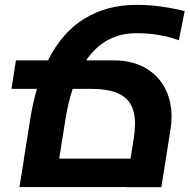

<svg xmlns="http://www.w3.org/2000/svg" viewBox="-20 -780 790 800"><path d="M338.9 -528.3H455.6Q528.8 -528.3 583 -498.3Q637.2 -468.3 666 -415.3Q694.8 -362.3 694.8 -293.9Q694.8 -268.1 690.4 -240.2L652.3 0H505.4V-0.5H61L79.6 -115.2H79.1L105.5 -280.8Q115.7 -347.2 133.8 -409.7H27.8L46.4 -528.3H179.7Q239.3 -646.5 333 -703.1Q426.8 -759.8 548.3 -759.8Q598.1 -759.8 642.8 -753.9Q687.5 -748 718.5 -741Q749.5 -733.9 749.5 -733.4L725.1 -611.8Q725.1 -612.8 700.7 -620.6Q676.3 -628.4 637 -635Q597.7 -641.6 547.9 -641.6Q416 -641.6 338.9 -528.3ZM282.7 -409.7Q263.7 -352.5 252 -278.3L226.6 -119.1H523.9L537.1 -201.7Q542.5 -237.8 542.5 -264.2Q542.5 -314.9 523.4 -346.9Q504.4 -378.9 464.1 -394.3Q423.8 -409.7 358.9 -409.7Z"/></svg>

Font: Mardoto
Style: Bold Italic
Weight: 700
Italic angle: -12°
Designer: Christian Robertson, Vahan Hovhannisyan
Foundry: Google
Version: Version 1.000